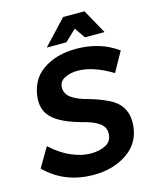

<svg xmlns="http://www.w3.org/2000/svg" viewBox="-141 -995 892 1094"><g transform="rotate(-15 305.0 -448.0)"><path d="M544 -761H428L385 -824L319 -761H203L338 -905H464ZM275 9Q104 9 -9 -104L58 -218Q119.5 -162.5 179 -137.8Q238.5 -113 289 -113Q344 -113 380.5 -133Q417 -153 417 -200Q417 -237 383.2 -260.5Q349.5 -284 279 -301Q146 -338 103 -397Q77 -431 77 -486Q84 -600 164 -655.5Q244 -711 360 -711Q504 -711 606 -636L541 -520Q429 -588 338 -588Q293 -588 260 -570.5Q227 -553 227 -517Q227 -482 259.2 -457.2Q291.5 -432.5 364 -414Q418 -398 463 -377Q565 -331 565 -225Q564 -109 473 -47Q391 9 275 9Z"/></g></svg>

Font: Argentum Sans Medium
Style: Italic
Weight: 500
Italic angle: -11°
Designer: Julieta Ulanovsky (font), Cristiano Sobral (main changes and remaster)
Foundry: Julieta Ulanovsky (font), Cristiano Sobral (main changes and remaster)
Version: Version 2.007;June 15, 2022;FontCreator 14.0.0.2814 64-bit; 